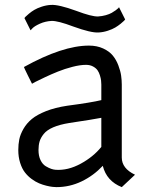

<svg xmlns="http://www.w3.org/2000/svg" viewBox="-20 -747 602 779"><path d="M109.9 -407.2 93.3 -440.4Q76.7 -474.1 77.1 -475.1Q233.9 -562 340.8 -562Q373.5 -562 398.7 -550.3Q423.8 -538.6 437.7 -521.5Q451.7 -504.4 460.2 -481.7Q468.8 -459 471.4 -440.4Q474.1 -421.9 474.1 -403.8V-107.9Q474.1 -63.5 527.8 -38.1L474.1 12.2Q412.6 -12.2 397 -74.2Q359.4 -34.2 311 -11Q262.7 12.2 209 12.2Q202.6 12.2 193.4 11.2Q184.1 10.3 168.7 6.6Q153.3 2.9 138.7 -3.2Q124 -9.3 108.4 -20.8Q92.8 -32.2 81.1 -47.4Q69.3 -62.5 61.8 -86.2Q54.2 -109.9 54.2 -138.2Q54.2 -161.6 58.3 -181.9Q62.5 -202.1 75.4 -224.6Q88.4 -247.1 109.4 -264.4Q130.4 -281.7 166.7 -296.1Q203.1 -310.5 252 -317.9Q351.6 -331.1 391.1 -340.8V-403.8Q391.1 -412.1 390.1 -420.4Q389.2 -428.7 385.5 -440.9Q381.8 -453.1 375.7 -461.9Q369.6 -470.7 357.4 -477.3Q345.2 -483.9 329.1 -483.9Q305.2 -483.9 273.9 -475.8Q242.7 -467.8 214.8 -456.5Q187 -445.3 162.8 -433.8Q138.7 -422.4 124 -415ZM206.1 -58.1Q255.4 -54.7 306.9 -82.5Q358.4 -110.4 391.1 -150.9V-269Q359.4 -262.7 261.2 -248Q222.2 -241.7 196 -230.5Q169.9 -219.2 157.5 -203.6Q145 -188 140.6 -172.9Q136.2 -157.7 136.2 -138.2Q136.2 -114.3 144.5 -97.2Q152.8 -80.1 165.8 -72.5Q178.7 -64.9 188.2 -61.8Q197.8 -58.6 206.1 -58.1ZM462.9 -717.8 487.8 -668Q486.3 -666 483.2 -662.6Q480 -659.2 469.5 -650.6Q459 -642.1 447.5 -635.3Q436 -628.4 417.5 -622.3Q398.9 -616.2 379.9 -615.2Q349.1 -613.3 277.8 -639.2Q214.4 -663.1 189 -662.1Q163.6 -660.6 142.3 -651.1Q121.1 -641.6 112.3 -632.8L104 -624L79.1 -673.8Q80.6 -675.8 83.7 -679.2Q86.9 -682.6 97.4 -691.4Q107.9 -700.2 119.4 -707Q130.9 -713.9 149.4 -720Q168 -726.1 187 -727.1Q217.8 -729 289.1 -703.1Q352.5 -679.2 377.9 -680.2Q394 -681.2 408.9 -685.3Q423.8 -689.5 433.1 -694.8Q442.4 -700.2 449.5 -705.3Q456.5 -710.4 460 -713.9Z"/></svg>

Font: Junction Regular
Style: Regular
Weight: 500
Designer: Caroline Hadilaksono
Foundry: Caroline Hadilaksono
Version: Version 1.056